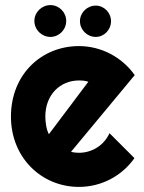

<svg xmlns="http://www.w3.org/2000/svg" viewBox="-20 -724 565 754"><path d="M509 -429C459 -500 377 -543 290 -543C143 -543 23 -432 23 -266C23 -105 143 10 290 10C377 10 458 -32 508 -103L410 -201C389 -154 342 -124 290 -124C280 -124 269 -125 259 -128ZM172 -197C162 -215 158 -246 158 -266C158 -353 217 -408 290 -408C303 -408 315 -407 327 -403ZM416 -641C416 -674 389 -702 356 -702C322 -702 294 -674 294 -641C294 -607 322 -579 356 -579C389 -579 416 -607 416 -641ZM240 -642C240 -676 212 -704 178 -704C144 -704 115 -676 115 -642C115 -607 144 -579 178 -579C212 -579 240 -607 240 -642Z"/></svg>

Font: Righteous
Style: Regular
Weight: 400
Designer: Astigmatic (AOETI)
Foundry: Astigmatic (AOETI)
Version: Version 1.000